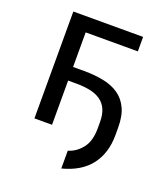

<svg xmlns="http://www.w3.org/2000/svg" viewBox="-127 -617 754 861"><g transform="rotate(20 250.0 -186.0)"><path d="M75 -526H408V-457H159V-292H212Q262 -292 304.5 -283.5Q347 -275 377.5 -254Q408 -233 425 -197Q442 -161 442 -105V-70Q442 16 398 73.5Q354 131 265 154V69Q303 58 330 24Q357 -10 357 -71V-101Q357 -137 346 -161.5Q335 -186 314 -200.5Q293 -215 263.5 -221Q234 -227 198 -227H159V-16H75Z"/></g></svg>

Font: D2Coding ligature
Style: Regular
Weight: 400
Monospace: yes
Designer: Yong-Rak Park; Jeong-Hwan Yoon; Sang-Min Lee;
Foundry: NHN Corporation
Version: Version 1.3.2; Build 20180524